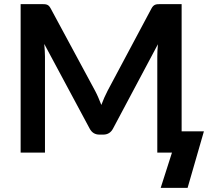

<svg xmlns="http://www.w3.org/2000/svg" viewBox="-20 -743 1025 935"><path d="M973 -103.5 893.5 172H762.5L817.5 0H746V-467Q746 -495 749 -527.5L530.5 -117Q515 -87.5 483 -87.5H464Q432 -87.5 416.5 -117L195.5 -529Q197 -512.5 198 -496.5Q199 -480.5 199 -467V0H80.5V-723H182Q191 -723 197.5 -722.5Q204 -722 209.2 -720Q214.5 -718 218.8 -713.5Q223 -709 227 -701.5L443.5 -300Q452 -284 459.2 -267Q466.5 -250 473.5 -232Q480.5 -250.5 488 -267.8Q495.5 -285 504 -301L717.5 -701.5Q721.5 -709 726 -713.5Q730.5 -718 735.8 -720Q741 -722 747.5 -722.5Q754 -723 763 -723H864.5V-103.5Z"/></svg>

Font: Lato
Style: Bold
Weight: 700
Designer: Lukasz Dziedzic with Adam Twardoch and Botio Nikoltchev
Foundry: tyPoland Lukasz Dziedzic
Version: Version 2.010; 2014-09-01; http://www.latofonts.com/; ttfaut